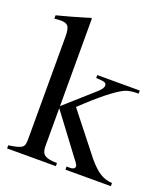

<svg xmlns="http://www.w3.org/2000/svg" viewBox="-127 -774 759 866"><g transform="rotate(20 252.5 -341.5)"><path d="M7 -639 37 -647Q59 -653 76 -657.5Q93 -662 107 -666.5Q121 -671 134.5 -674.5Q148 -678 162 -683L166 -681V-261L303 -383Q326 -403 326 -417Q326 -428 315.5 -431.5Q305 -435 276 -436V-450H480V-435H472Q448 -435 426 -429Q404 -423 361 -391Q318 -359 264 -309L235 -282L388 -88Q420 -50 446 -33.5Q472 -17 505 -15V0H287V-15H306Q315 -15 321 -19Q327 -23 327 -30Q327 -37 316 -51Q313 -54 309 -60L306 -64L166 -251V-67Q166 -41 178.5 -29.5Q191 -18 221 -16L241 -15V0H7V-15Q34 -19 49 -23Q64 -27 71.5 -33.5Q79 -40 80.5 -51Q82 -62 82 -82V-564Q82 -600 73 -612.5Q64 -625 39 -625Q31 -625 24 -624.5Q17 -624 7 -623Z"/></g></svg>

Font: Klingon pIqaD Mandel
Style: Regular
Weight: 400
Width: 0
Designer: Mike Neff (qa'vaj)
Foundry: Mike Neff and Michael Everson
Version: Version 2.003